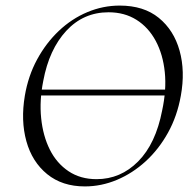

<svg xmlns="http://www.w3.org/2000/svg" viewBox="-20 -656 691 688"><path d="M92 -314V-335H600V-314ZM284 12Q203 12 149 -32Q95 -76 74.5 -150Q54 -224 69 -313Q81 -384 113 -443Q145 -502 191 -545.5Q237 -589 293 -612.5Q349 -636 409 -636Q495 -636 549 -592Q603 -548 623.5 -474.5Q644 -401 628 -313Q615 -240 582 -180.5Q549 -121 502 -78Q455 -35 399 -11.5Q343 12 284 12ZM326 -14Q412 -14 475 -77.5Q538 -141 561 -260Q577 -334 570.5 -397.5Q564 -461 538 -509.5Q512 -558 469 -585Q426 -612 369 -612Q279 -612 217.5 -545.5Q156 -479 135 -366Q121 -296 127.5 -232.5Q134 -169 158.5 -120Q183 -71 225.5 -42.5Q268 -14 326 -14Z"/></svg>

Font: Cormorant
Style: Italic
Weight: 400
Italic angle: -10°
Designer: Christian Thalmann (Catharsis Fonts)
Foundry: Catharsis Fonts
Version: Version 4.000